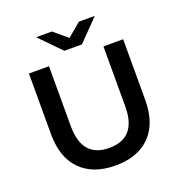

<svg xmlns="http://www.w3.org/2000/svg" viewBox="-146 -947 1017 1080"><g transform="rotate(-20 362.5 -406.5)"><path d="M81 -281V-644H201V-285Q201 -96 364 -96Q527 -96 527 -285V-644H645V-281Q645 -141 571 -66Q497 9 363.5 9Q230 9 155.5 -66Q81 -141 81 -281ZM540 -822 417 -696H312L189 -822H283L364 -754L445 -822Z"/></g></svg>

Font: Montserrat Ace
Style: Bold
Weight: 600
Designer: Julieta Ulanovsky
Foundry: Julieta Ulanovsky
Version: Version 1